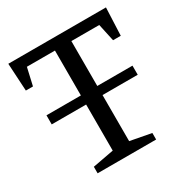

<svg xmlns="http://www.w3.org/2000/svg" viewBox="-146 -726 805 841"><g transform="rotate(-30 257.0 -305.5)"><path d="M42 -286V-332H477V-286ZM109 0V-33L216 -53V-559H74L54 -471H18L10 -611H504L498 -471H459L440 -559H299V-53L405 -33V0Z"/></g></svg>

Font: Manuale
Style: Regular
Weight: 400
Designer: Eduardo Tunni / Pablo Cosgaya
Foundry: Eduardo Tunni / Pablo Cosgaya
Version: Version 1.002